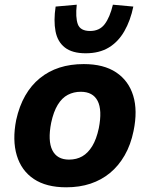

<svg xmlns="http://www.w3.org/2000/svg" viewBox="-20 -787 639 818"><path d="M262 11Q177 11 124 -24.5Q71 -60 51.5 -125Q32 -190 49 -276Q62 -335 87.5 -379.5Q113 -424 150 -454Q187 -484 233.5 -499Q280 -514 337 -514Q422 -514 475 -478.5Q528 -443 547.5 -379.5Q567 -316 549 -229Q537 -170 511 -125Q485 -80 448.5 -50Q412 -20 365.5 -4.5Q319 11 262 11ZM274 -107Q306 -107 330.5 -121Q355 -135 373 -164.5Q391 -194 401 -241Q416 -318 396 -357Q376 -396 324 -396Q294 -396 269 -383Q244 -370 226 -340.5Q208 -311 198 -264Q183 -187 203 -147Q223 -107 274 -107ZM345 -560Q288 -560 256.5 -584.5Q225 -609 216.5 -654Q208 -699 217 -759L307 -767Q301 -713 311.5 -684Q322 -655 364 -655Q404 -655 426 -684Q448 -713 461 -767L548 -759Q536 -700 510 -654.5Q484 -609 443.5 -584.5Q403 -560 345 -560Z"/></svg>

Font: Nunito Sans 7pt SemiCondensed ExtraBold
Style: Italic
Weight: 800
Width: 4
Italic angle: -9°
Designer: Vernon Adams
Foundry: Vernon Adams
Version: Version 3.101;gftools[0.9.27]